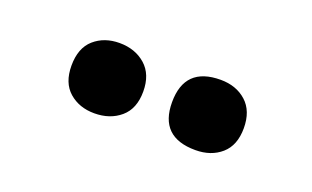

<svg xmlns="http://www.w3.org/2000/svg" viewBox="-34 -865 580 357"><g transform="rotate(20 256.0 -686.5)"><path d="M288 -686Q288 -617 359 -617Q390 -617 410 -634.5Q430 -652 430 -686Q430 -720 410 -738Q390 -756 359 -756Q288 -756 288 -686ZM89 -686Q89 -652 109 -634.5Q129 -617 159 -617Q190 -617 210.5 -634.5Q231 -652 231 -686Q231 -720 210.5 -738Q190 -756 159 -756Q129 -756 109 -738.5Q89 -721 89 -686Z"/></g></svg>

Font: Noto Sans Display SemiCondensed Extra
Style: Regular
Weight: 800
Width: 4
Designer: Monotype Design Team
Foundry: Monotype Imaging Inc.
Version: Version 1.900